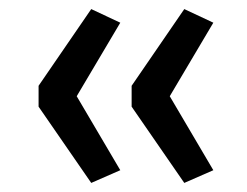

<svg xmlns="http://www.w3.org/2000/svg" viewBox="-20 -484 545 423"><path d="M181 -81 65 -249V-295L181 -464L245 -434L149 -272L245 -109ZM386 -81 270 -249V-295L386 -464L450 -434L354 -272L450 -109Z"/></svg>

Font: Nunito Sans 7pt SemiExpanded
Style: Regular
Weight: 400
Width: 6
Designer: Vernon Adams
Foundry: Vernon Adams
Version: Version 3.101;gftools[0.9.27]